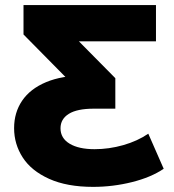

<svg xmlns="http://www.w3.org/2000/svg" viewBox="-20 -720 681 753"><path d="M35.3 -217.4Q35.3 -278.6 66.9 -325.2Q98.6 -371.8 160.7 -397.8Q222.9 -423.9 311.6 -423.9H362L281 -373.2L72.2 -584.8V-700H591.7V-558H207L223.1 -625L432.3 -413.4V-293.8H348.1Q282.4 -293.8 249.9 -273.5Q217.3 -253.2 217.3 -216.9Q217.3 -178 253.1 -156.4Q288.9 -134.9 350.9 -134.9Q407.4 -134.9 463.3 -150.8Q519.2 -166.7 561.6 -195.7L622 -58.1Q572.3 -24.4 497.6 -5.8Q422.9 12.9 345.1 12.9Q242.6 12.9 172.7 -18.6Q102.8 -50.1 69.1 -102.4Q35.3 -154.8 35.3 -217.4Z"/></svg>

Font: iiserrat Thin
Style: Regular
Weight: 100
Designer: Akira Ohta
Foundry: Akira Ohta
Version: Version 1.200;Glyphs 3.3.1 (3343)